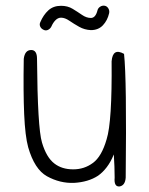

<svg xmlns="http://www.w3.org/2000/svg" viewBox="-20 -660 540 695"><path d="M114 -447Q116 -197 132 -144Q148 -90 177 -68Q204 -47 245 -47Q285 -47 316 -70Q348 -93 366 -156Q386 -219 384 -438Q388 -488 429 -465Q439 -374 435 -17Q433 12 412 15Q392 16 395 -17Q395 -55 392 -101Q381 -74 366.5 -55Q352 -36 335 -24Q300 -1 248 2Q197 4 150 -22Q105 -47 82 -127Q71 -167 67.5 -246.5Q64 -326 66 -447Q70 -479 93 -479Q114 -479 114 -447ZM166 -564Q162 -556 154 -552Q146 -548 138 -552Q129 -556 125.5 -564Q122 -572 126 -580Q137 -606 155 -622.5Q173 -639 201 -639Q225 -639 243 -628Q261 -617 277 -606Q293 -595 309 -595Q326 -595 333 -623Q335 -631 343 -636Q351 -641 360 -639Q368 -637 372.5 -629Q377 -621 375 -612Q369 -586 352.5 -568.5Q336 -551 309 -551Q286 -552 266.5 -563Q247 -574 231 -585Q215 -596 201 -596Q190 -596 181 -587Q172 -578 166 -564Z"/></svg>

Font: Yomogi
Style: Regular
Weight: 400
Designer: satsuyako
Foundry: satsuyako
Version: Version 3.100